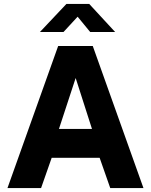

<svg xmlns="http://www.w3.org/2000/svg" viewBox="-20 -957 767 977"><path d="M439 -794H566L434 -937H318L183 -794H303L375 -872ZM18 0H189L243 -154H487L541 0H710L452 -723H276ZM280 -301 365 -560 448 -301Z"/></svg>

Font: United Sans ExtraBold
Style: Regular
Weight: 800
Designer: Pablo Impallari, Rodrigo Fuenzalida (Modified by Dan O. Williams)
Version: Version 1.000;PS 001.000;hotconv 1.0.88;makeotf.lib2.5.64775